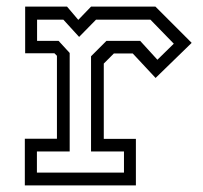

<svg xmlns="http://www.w3.org/2000/svg" viewBox="-20 -560 614 580"><path d="M55 0V-141H152V-391.5L144.5 -399H56V-540H182.5L216.5 -500L255 -540H449.5L559 -430.5L450 -324.5L381 -398.5H324L293.5 -368V-140.5H390.5V0ZM91.5 -38.5H354.5V-102.5H255V-390L301.5 -436.5H403.5L455.5 -379.5L505 -428L434.5 -500.5H270L219 -448.5L171.5 -500.5H92V-436.5H157L190.5 -400V-102.5H91.5Z"/></svg>

Font: Tourney
Style: Regular
Weight: 400
Designer: Tyler Finck
Foundry: Etcetera Type Co
Version: Version 1.015